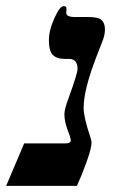

<svg xmlns="http://www.w3.org/2000/svg" viewBox="-66 -609 411 629"><path d="M233.9 -142.1Q233.9 -124 218 -79.6Q202.1 -35.2 186 0H-45.9L13.2 -139.2H147.9Q166 -139.2 166 -149.9L163.1 -162.6Q151.9 -191.4 148.4 -206.1Q145 -220.7 145 -234.9Q145 -250 156.2 -280.8Q188 -368.2 188 -382.8Q188 -416 160.2 -416H147Q119.6 -416 106.9 -429.2Q94.2 -442.4 94.2 -477.1Q94.2 -509.8 112.1 -549.3Q129.9 -588.9 142.1 -588.9Q147.5 -588.9 149.7 -586.9Q151.9 -585 151.9 -579.1L150.9 -566.9Q150.9 -553.2 180.2 -553.2H224.1Q256.3 -553.2 267.1 -543.2Q277.8 -533.2 277.8 -512.2Q277.8 -493.7 268.6 -471.2L249 -420.9Q208 -314 208 -255.9Q208 -224.6 230 -159.7Q233.9 -147 233.9 -142.1Z"/></svg>

Font: Liberation Serif
Style: Bold Italic
Weight: 700
Italic angle: -16.333°
Designer: Steve Matteson
Foundry: Ascender Corporation
Version: Version 2.1.5